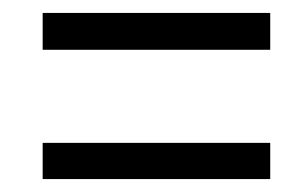

<svg xmlns="http://www.w3.org/2000/svg" viewBox="-20 -368 456 297"><path d="M46 -291V-348H398V-291ZM46 -91V-147H398V-91Z"/></svg>

Font: Smooch Sans Thin
Style: Bold
Weight: 700
Version: Version 1.010